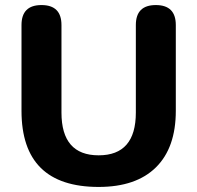

<svg xmlns="http://www.w3.org/2000/svg" viewBox="-20 -730 780 759"><path d="M370 9Q65 9 65 -292V-631Q65 -710 144 -710Q223 -710 223 -631V-285Q223 -116 370 -116Q517 -116 517 -285V-631Q517 -710 596 -710Q675 -710 675 -631V-292Q675 -146 596.5 -68.5Q518 9 370 9Z"/></svg>

Font: Nunito VF Beta Light
Style: Regular
Weight: 300
Designer: Vernon Adams
Foundry: newtypography
Version: Version 3.001